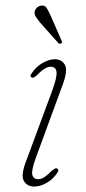

<svg xmlns="http://www.w3.org/2000/svg" viewBox="-20 -678 316 705"><path d="M120.5 -20Q130.5 -20 142 -27Q153.5 -34 170.5 -51.5Q176 -55.5 180.8 -58.5Q185.5 -61.5 190 -59Q198 -54.5 191 -44.5Q177 -22 153 -7.5Q129 7 105.5 7Q80 7 67.8 -13.2Q55.5 -33.5 76 -86.5L171.5 -344.5Q190 -395 187.5 -414Q185 -433 166 -433Q156.5 -433 144 -425.8Q131.5 -418.5 115.5 -401.5Q110.5 -397.5 105.8 -394.5Q101 -391.5 96.5 -393.5Q87.5 -398 96 -408.5Q112 -433 136.2 -446.8Q160.5 -460.5 181.5 -460.5Q207 -460.5 218.5 -439.5Q230 -418.5 208.5 -362.5L112.5 -101Q95 -53.5 98.5 -36.8Q102 -20 120.5 -20ZM165.5 -621.5 206 -529Q210 -522 204.5 -518.5Q199.5 -515.5 194.5 -519.5L126 -596.5Q118 -606.5 112 -615.5Q106 -624.5 107 -634Q108 -642.5 115.2 -649.5Q122.5 -656.5 132 -657.5Q144.5 -659 151 -649Q157.5 -639 165.5 -621.5Z"/></svg>

Font: Fraunces 9pt Thin
Style: Italic
Weight: 100
Italic angle: -16°
Version: Version 1.000;[b76b70a41]